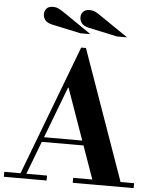

<svg xmlns="http://www.w3.org/2000/svg" viewBox="-78 -1031 861 1083"><g transform="rotate(5 352.5 -489.5)"><path d="M488 -15 305 -532H301L294 -567L356 -764H383L648 -15ZM-15 0V-28H227V0ZM169 -215V-242H506V-215ZM375 0V-28H720V0ZM72 -15 356 -764H383L328 -601L105 -15ZM552 -844 389 -879Q359 -886 348 -901Q337 -916 337 -934Q337 -953 349.5 -966Q362 -979 385 -979Q404 -979 419 -971.5Q434 -964 462 -944L609 -844ZM345 -844 182 -879Q152 -886 141 -901Q130 -916 130 -934Q130 -953 142 -966Q154 -979 178 -979Q196 -979 211 -971.5Q226 -964 255 -944L401 -844Z"/></g></svg>

Font: Libre Bodoni SemiBold
Style: Regular
Weight: 600
Designer: Pablo Impallari, Rodrigo Fuenzalida
Foundry: Impallari Type
Version: Version 2.005;gftools[0.9.23]